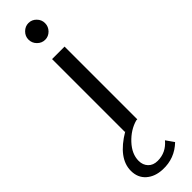

<svg xmlns="http://www.w3.org/2000/svg" viewBox="-367 -689 933 933"><g transform="rotate(-45 99.0 -222.5)"><path d="M61 -647.9Q61 -670.9 78.1 -688Q95.2 -705.1 118.2 -705.1Q141.1 -705.1 158 -688Q174.8 -670.9 174.8 -647.9Q174.8 -624 158 -606.9Q141.1 -589.8 118.2 -589.8Q95.2 -589.8 78.1 -606.9Q61 -624 61 -647.9ZM212.9 208Q155.8 263.2 76.2 259.8Q25.4 257.8 -6.3 230Q-38.1 202.1 -38.1 154.8Q-38.1 68.8 78.1 0H75.2V-500H161.1V0H153.8Q103 14.2 63 57.1Q22.9 100.1 22.9 147Q22.9 175.8 40.5 194.3Q58.1 212.9 88.9 212.9Q146 212.9 184.1 167Z"/></g></svg>

Font: Oakes Grotesk
Style: Regular
Weight: 400
Designer: Samuel Oakes
Foundry: Samuel Oakes
Version: Version 1.0 | wf-rip DC20170320